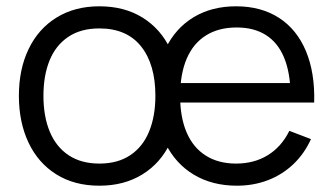

<svg xmlns="http://www.w3.org/2000/svg" viewBox="-20 -575 1059 610"><path d="M474.3 -267.7Q474.3 -355.3 505.8 -420.2Q537.2 -485.2 594.8 -520.1Q652.5 -555 730 -555Q809.3 -555 866.2 -518.4Q923 -481.8 951.9 -412.9Q980.8 -344 978.2 -249.3H903.3V-275.3Q902 -345.5 882.3 -392.6Q862.7 -439.7 824.8 -463.7Q787 -487.7 732 -487.7Q674.3 -487.7 634 -462.2Q593.7 -436.8 573 -388.2Q552.3 -339.5 552.3 -270Q552.3 -202.2 573 -154.1Q593.7 -106 633.7 -80.7Q673.7 -55.3 730 -55.3Q787.5 -55.3 830.9 -82Q874.3 -108.7 899.3 -159.3L968 -133Q946.7 -86.2 911.5 -52.9Q876.3 -19.7 830.7 -2.3Q785 15 732.7 15Q654.7 15 596.2 -19.8Q537.8 -54.7 506.1 -118.7Q474.3 -182.7 474.3 -267.7ZM526.3 -311H939V-249.3H526.3ZM40 -270.7Q40 -355.2 71.1 -419.6Q102.2 -484 160.1 -519.5Q218 -555 295.7 -555Q375.2 -555 432.9 -519.1Q490.7 -483.2 521.2 -418.8Q551.7 -354.5 551.7 -270.7Q551.7 -185.7 520.9 -121.1Q490.2 -56.5 432.2 -20.8Q374.3 15 295.7 15Q216.5 15 158.8 -21.1Q101.2 -57.2 70.6 -121.9Q40 -186.7 40 -270.7ZM473.7 -270.7Q473.7 -370.5 428.2 -427.6Q382.7 -484.7 295.7 -484.7Q236.5 -484.7 196.8 -457.8Q157 -431 137.5 -383Q118 -335 118 -270.7Q118 -205 138.2 -156.5Q158.5 -108 198.2 -81.7Q238 -55.3 295.7 -55.3Q354.2 -55.3 394.1 -82.1Q434 -108.8 453.8 -157.4Q473.7 -206 473.7 -270.7Z"/></svg>

Font: Tap Sans
Style: Regular
Weight: 400
Designer: Tap Payments
Foundry: Tap Payments
Version: Version 1.001;Glyphs 3.1.2 (3151)